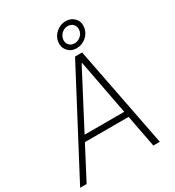

<svg xmlns="http://www.w3.org/2000/svg" viewBox="-236 -1076 1094 1202"><g transform="rotate(-30 311.0 -474.5)"><path d="M31.6 0H-15.3L367.9 -727.3H419L560.7 0H513.8L469.5 -232.6H153.4ZM175.1 -273.8H461.6L386.4 -670.1H382.5ZM402.7 -767Q365.1 -767 341.4 -793.5Q317.8 -820 322.4 -858Q327.1 -896 357.6 -922.4Q388.1 -948.9 426.8 -948.9Q465.9 -948.9 490.2 -922.4Q514.6 -896 508.9 -858Q503.2 -818.9 473.4 -793Q443.5 -767 402.7 -767ZM407.7 -800.1Q431.8 -800.1 451.5 -817.1Q471.2 -834.2 473.7 -858Q476.6 -882.8 462 -899.3Q447.4 -915.8 422.2 -915.8Q398.4 -915.8 379.6 -898.8Q360.8 -881.7 357.2 -858Q353.7 -833.5 368.4 -816.8Q383.2 -800.1 407.7 -800.1Z"/></g></svg>

Font: Inter Extra Light  BETA
Style: Italic
Weight: 200
Italic angle: 9.39999°
Designer: Rasmus Andersson
Foundry: rsms
Version: Version 3.011;git-f93a4a705